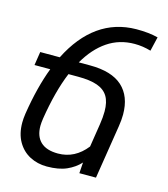

<svg xmlns="http://www.w3.org/2000/svg" viewBox="-114 -849 831 949"><g transform="rotate(15 301.5 -375.0)"><path d="M233.4 -528.3H290.5Q402.3 -528.3 457 -478.5Q511.7 -428.7 511.7 -335.4Q511.7 -308.1 506.3 -274.4L462.9 0H377.9L381.8 -57.6L389.2 -105.5L381.3 -55.2Q354.5 -25.9 314.5 -8.1Q274.4 9.8 213.4 9.8Q165.5 9.8 126.2 -10.7Q86.9 -31.2 63.7 -71.5Q40.5 -111.8 40.5 -168.9Q40.5 -189.5 44.4 -215.8Q66.4 -355.5 106 -459H25.4L36.1 -528.3H136.2Q193.4 -642.1 276.1 -700.7Q358.9 -759.3 466.3 -760.3Q530.3 -760.7 577.6 -748.5L560.5 -675.8Q519 -688 477.5 -688Q399.4 -688 338.6 -646.7Q277.8 -605.5 233.4 -528.3ZM199.2 -459Q157.7 -358.9 134.8 -214.8Q131.3 -190.9 131.3 -176.3Q131.3 -123 161.1 -94.7Q190.9 -66.4 250 -66.4Q336.4 -66.4 395 -141.1L413.6 -259.8Q419.4 -297.4 419.4 -326.7Q419.4 -375 401.9 -403.8Q384.3 -432.6 347.2 -445.8Q310.1 -459 249 -459Z"/></g></svg>

Font: Mardoto
Style: Italic
Weight: 400
Italic angle: -12°
Designer: Christian Robertson, Vahan Hovhannisyan
Foundry: Google
Version: Version 1.000